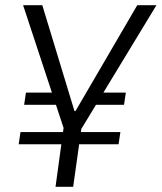

<svg xmlns="http://www.w3.org/2000/svg" viewBox="-20 -720 623 740"><path d="M59 -211H444L437 -164H52ZM80 -363H209L202 -316H73ZM335 -363H465L458 -316H328ZM69 -700H143L267 -292H271L509 -700H583L294 -224H226ZM230 -263H299L262 0H194Z"/></svg>

Font: Pathway Extreme 28pt Light
Style: Italic
Weight: 300
Italic angle: -8°
Designer: Eduardo Rodriguez Tunni
Foundry: Eduardo Rodriguez Tunni
Version: Version 1.001;gftools[0.9.26]